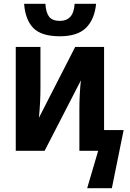

<svg xmlns="http://www.w3.org/2000/svg" viewBox="-20 -794 682 1011"><path d="M295 -603Q198 -603 155.5 -646.5Q113 -690 107 -774H219Q222 -727 239 -705.5Q256 -684 296 -684Q330 -684 350 -705.5Q370 -727 373 -774H486Q478 -692 433 -647.5Q388 -603 295 -603ZM439 197 497 0H398V-219Q398 -256 400 -296Q402 -336 406 -371L215 0H63V-547H193V-330Q193 -257 185 -174L376 -547H528V-109H631L569 197Z"/></svg>

Font: Noto Sans Condensed
Style: Bold
Weight: 700
Width: 3
Designer: Monotype Design Team
Foundry: Monotype Imaging Inc.
Version: Version 2.013; ttfautohint (v1.8.4.7-5d5b)